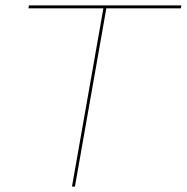

<svg xmlns="http://www.w3.org/2000/svg" viewBox="-20 -695 698 715"><path d="M248 0 365 -664H86L87.5 -675H655.5L653.5 -664H376L259 0Z"/></svg>

Font: Anybody ExtraExpanded Thin
Style: Italic
Weight: 100
Width: 8
Italic angle: -10°
Designer: Tyler Finck
Foundry: Etcetera Type Company
Version: Version 1.010; ttfautohint (v1.8.3) -l 8 -r 50 -G 200 -x 14 